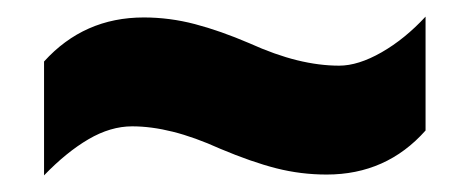

<svg xmlns="http://www.w3.org/2000/svg" viewBox="-20 -468 566 231"><path d="M245 -289Q214 -303 188 -309.5Q162 -316 139 -316Q113 -316 86.5 -300.5Q60 -285 33 -257V-394Q81 -447 153 -447Q184 -447 214.5 -439Q245 -431 280 -416Q311 -402 337.5 -395.5Q364 -389 388 -389Q411 -389 439 -405Q467 -421 492 -448V-311Q445 -258 373 -258Q342 -258 312.5 -265.5Q283 -273 245 -289Z"/></svg>

Font: Noto Sans Khmer UI Condensed Black
Style: Regular
Weight: 900
Width: 3
Designer: Danh Hong and the Monotype Design Team
Foundry: Monotype Imaging Inc.
Version: Version 2.002; ttfautohint (v1.8.4.7-5d5b)